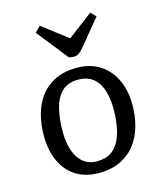

<svg xmlns="http://www.w3.org/2000/svg" viewBox="-118 -875 830 976"><g transform="rotate(-15 297.0 -386.5)"><path d="M281 14Q211 14 161 -18Q111 -50 85 -108Q59 -166 59 -242Q59 -298 72.5 -350Q86 -402 116 -443Q146 -484 194 -508Q242 -532 310 -532Q380 -532 430.5 -499.5Q481 -467 508 -410Q535 -353 535 -277Q535 -220 521 -168Q507 -116 476.5 -75Q446 -34 397.5 -10Q349 14 281 14ZM287 -46Q346 -46 378.5 -79Q411 -112 424 -165Q437 -218 437 -277Q437 -372 403 -422Q369 -472 302 -472Q244 -472 212.5 -439Q181 -406 169 -352.5Q157 -299 157 -239Q157 -148 191 -97Q225 -46 287 -46ZM155 -758 184 -787 317 -685 449 -785 475 -758 362 -621Q337 -590 314 -590Q298 -590 285 -594Z"/></g></svg>

Font: Literata 7pt
Style: Italic
Weight: 400
Italic angle: -2°
Designer: Latin by Veronika Burian and Jose Scaglione. Greek by Irene Vlachou. Cyrillic by Vera Evstafieva
Foundry: TypeTogether
Version: Version 3.002